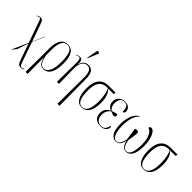

<svg xmlns="http://www.w3.org/2000/svg" viewBox="64 -1798 3038 3038"><g transform="rotate(45 1582.5 -279.5)"><path d="M112 155 236 -122 105 -492Q98 -512 91 -520Q84 -528 72 -528Q65 -528 53 -524Q41 -520 26 -511L22 -519Q36 -528 51.5 -533.5Q67 -539 83 -539Q107 -539 120 -530.5Q133 -522 142.5 -502.5Q152 -483 164 -448L259 -177L275 -221L260 -174L261 -171L346 -371H353L263 -166L370 141Q384 180 392 200Q400 220 408 227.5Q416 235 429 235Q438 235 450.5 231Q463 227 477 218L481 226Q469 236 452 241Q435 246 420 246Q384 246 368 225.5Q352 205 333 153L240 -112L178 75Z M525 239 528 -96V-294Q528 -407 568 -475Q608 -543 696 -543Q857 -543 857 -278Q857 -172 835 -109Q813 -46 775.5 -18Q738 10 691 10Q665 10 642 -1Q619 -12 600.5 -42Q582 -72 570 -127H568L570 239ZM688 -1Q743 -1 779.5 -66.5Q816 -132 816 -276Q816 -399 789.5 -466Q763 -533 694 -533Q625 -533 596.5 -470.5Q568 -408 568 -293V-187Q585 -87 613 -44Q641 -1 688 -1Z M1239 239 1243 -360Q1243 -435 1221 -480.5Q1199 -526 1145 -526Q1091 -526 1058.5 -477Q1026 -428 1028 -323L1033 0H988L992 -451Q992 -487 983 -507.5Q974 -528 956 -528Q947 -528 934.5 -525Q922 -522 905 -511L901 -519Q932 -539 965 -539Q1001 -539 1014 -515Q1027 -491 1028 -434H1030Q1042 -486 1073.5 -514.5Q1105 -543 1152 -543Q1219 -543 1249 -499Q1279 -455 1280 -360L1285 239ZM1065 -605 1057 -608 1089 -783Q1092 -805 1108 -804.5Q1124 -804 1140 -792V-783Z M1548 10Q1471 10 1430.5 -59.5Q1390 -129 1390 -257Q1390 -396 1446.5 -466Q1503 -536 1613 -536H1765L1760 -499H1637Q1676 -462 1696.5 -402.5Q1717 -343 1717 -255Q1717 -176 1699 -116.5Q1681 -57 1643.5 -23.5Q1606 10 1548 10ZM1548 1Q1612 1 1644 -63.5Q1676 -128 1676 -253Q1676 -335 1661.5 -401.5Q1647 -468 1629 -499H1604Q1518 -499 1474 -439Q1430 -379 1430 -256Q1430 -126 1459 -62.5Q1488 1 1548 1Z M1965 10Q1898 10 1857 -27.5Q1816 -65 1816 -135Q1816 -188 1842 -224.5Q1868 -261 1912 -280V-283Q1874 -298 1852 -328.5Q1830 -359 1830 -405Q1830 -450 1849.5 -480.5Q1869 -511 1901 -527Q1933 -543 1972 -543Q2035 -543 2065 -512Q2095 -481 2095 -441Q2095 -423 2086 -412Q2077 -401 2058 -401Q2058 -467 2038.5 -500Q2019 -533 1970 -533Q1919 -533 1894.5 -497.5Q1870 -462 1870 -409Q1870 -370 1881 -345.5Q1892 -321 1905.5 -307.5Q1919 -294 1928 -288Q1988 -312 2021 -313Q2026 -310 2031 -303.5Q2036 -297 2036 -286Q2036 -274 2027.5 -264.5Q2019 -255 2002 -255Q1988 -255 1972.5 -260.5Q1957 -266 1929 -279Q1903 -264 1879.5 -229Q1856 -194 1856 -137Q1856 -69 1887.5 -34.5Q1919 0 1972 0Q2022 0 2047.5 -30.5Q2073 -61 2082 -114Q2097 -108 2097 -85Q2097 -69 2085 -46.5Q2073 -24 2044 -7Q2015 10 1965 10Z M2311 10Q2249 10 2208.5 -51.5Q2168 -113 2168 -245Q2168 -311 2182.5 -370.5Q2197 -430 2226 -474.5Q2255 -519 2296 -541L2302 -534Q2253 -496 2230.5 -417.5Q2208 -339 2208 -246Q2208 -135 2235 -67.5Q2262 0 2313 0Q2346 0 2365.5 -21.5Q2385 -43 2396.5 -76Q2408 -109 2415 -145Q2407 -201 2400 -248Q2393 -295 2386 -345Q2400 -359 2424 -359Q2445 -359 2454.5 -345.5Q2464 -332 2461 -309Q2459 -292 2455 -260.5Q2451 -229 2446.5 -197Q2442 -165 2438 -146Q2444 -114 2455 -80Q2466 -46 2485.5 -23Q2505 0 2539 0Q2592 0 2617 -68Q2642 -136 2642 -250Q2642 -332 2625 -387Q2608 -442 2581.5 -472.5Q2555 -503 2526 -509Q2528 -544 2561 -544Q2586 -544 2608.5 -520.5Q2631 -497 2647.5 -456.5Q2664 -416 2673 -364.5Q2682 -313 2682 -257Q2682 -121 2643.5 -55.5Q2605 10 2543 10Q2494 10 2466 -26Q2438 -62 2425 -123Q2414 -62 2386 -26Q2358 10 2311 10Z M2934 10Q2857 10 2816.5 -59.5Q2776 -129 2776 -257Q2776 -396 2832.5 -466Q2889 -536 2999 -536H3151L3146 -499H3023Q3062 -462 3082.5 -402.5Q3103 -343 3103 -255Q3103 -176 3085 -116.5Q3067 -57 3029.5 -23.5Q2992 10 2934 10ZM2934 1Q2998 1 3030 -63.5Q3062 -128 3062 -253Q3062 -335 3047.5 -401.5Q3033 -468 3015 -499H2990Q2904 -499 2860 -439Q2816 -379 2816 -256Q2816 -126 2845 -62.5Q2874 1 2934 1Z"/></g></svg>

Font: Noto Serif Display ExtraCondensed ExtraLight
Style: Regular
Weight: 200
Width: 2
Designer: Monotype Design Team
Foundry: Monotype Imaging Inc.
Version: Version 2.009